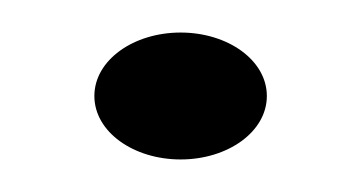

<svg xmlns="http://www.w3.org/2000/svg" viewBox="-20 -405 217 118"><path d="M38 -346C38 -324 62 -307 91 -307C120 -307 144 -324 144 -346C144 -368 120 -385 91 -385C62 -385 38 -368 38 -346Z"/></svg>

Font: Charger Sport
Style: Df
Weight: 400
Designer: Jasper
Foundry: Cannot Into Space Fonts
Version: Version 1.1